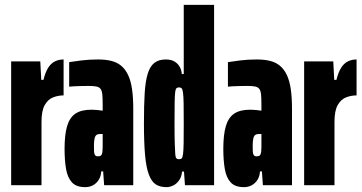

<svg xmlns="http://www.w3.org/2000/svg" viewBox="-20 -763 1491 791"><path d="M26 0V-510H146L150 -434H159Q167 -466 178.5 -484Q190 -502 206 -510Q222 -518 242 -518V-370Q220 -370 199 -362Q178 -354 164.5 -330.5Q151 -307 151 -261V0Z M331 8Q294 8 276 -12Q258 -32 252 -67.5Q246 -103 246 -150Q246 -208 256.5 -243.5Q267 -279 291 -295Q315 -311 356 -311Q363 -311 370 -310.5Q377 -310 383.5 -309.5Q390 -309 395 -308Q400 -307 403 -307V-332Q403 -358 401.5 -373.5Q400 -389 394.5 -396.5Q389 -404 377.5 -406.5Q366 -409 345 -409Q328 -409 312.5 -408.5Q297 -408 285 -407.5Q273 -407 265 -406V-507Q283 -510 315 -514Q347 -518 384 -518Q415 -518 439 -512Q463 -506 480 -491.5Q497 -477 508 -453.5Q519 -430 524 -395.5Q529 -361 529 -314V0H409L405 -57H397Q396 -37 387 -22.5Q378 -8 363.5 0Q349 8 331 8ZM383 -119Q389 -119 393 -120.5Q397 -122 399 -126.5Q401 -131 402 -138Q403 -146 403 -157Q403 -168 403 -184V-211H393Q383 -211 377.5 -207Q372 -203 369.5 -192Q367 -181 367 -160Q367 -148 367.5 -138.5Q368 -129 371.5 -124Q375 -119 383 -119Z M666 8Q639 8 621.5 -3.5Q604 -15 593 -44.5Q582 -74 577.5 -125.5Q573 -177 573 -256Q573 -328 576 -378Q579 -428 588.5 -459Q598 -490 616 -504Q634 -518 663 -518Q685 -518 699 -509.5Q713 -501 720.5 -487.5Q728 -474 729 -458H737V-743H862V0H742L738 -56H730Q728 -34 717.5 -19.5Q707 -5 693 1.5Q679 8 666 8ZM717 -107Q724 -107 728 -110Q732 -113 734 -128Q736 -142 736.5 -172.5Q737 -203 737 -255Q737 -307 736.5 -336.5Q736 -366 734 -381Q732 -396 728 -399.5Q724 -403 717 -403Q711 -403 707 -399.5Q703 -396 701.5 -382Q700 -368 699.5 -338Q699 -308 699 -255Q699 -202 700 -172Q701 -142 702 -128Q703 -114 707 -110.5Q711 -107 717 -107Z M985 8Q948 8 930 -12Q912 -32 906 -67.5Q900 -103 900 -150Q900 -208 910.5 -243.5Q921 -279 945 -295Q969 -311 1010 -311Q1017 -311 1024 -310.5Q1031 -310 1037.5 -309.5Q1044 -309 1049 -308Q1054 -307 1057 -307V-332Q1057 -358 1055.5 -373.5Q1054 -389 1048.5 -396.5Q1043 -404 1031.5 -406.5Q1020 -409 999 -409Q982 -409 966.5 -408.5Q951 -408 939 -407.5Q927 -407 919 -406V-507Q937 -510 969 -514Q1001 -518 1038 -518Q1069 -518 1093 -512Q1117 -506 1134 -491.5Q1151 -477 1162 -453.5Q1173 -430 1178 -395.5Q1183 -361 1183 -314V0H1063L1059 -57H1051Q1050 -37 1041 -22.5Q1032 -8 1017.5 0Q1003 8 985 8ZM1037 -119Q1043 -119 1047 -120.5Q1051 -122 1053 -126.5Q1055 -131 1056 -138Q1057 -146 1057 -157Q1057 -168 1057 -184V-211H1047Q1037 -211 1031.5 -207Q1026 -203 1023.5 -192Q1021 -181 1021 -160Q1021 -148 1021.5 -138.5Q1022 -129 1025.5 -124Q1029 -119 1037 -119Z M1233 0V-510H1353L1357 -434H1366Q1374 -466 1385.5 -484Q1397 -502 1413 -510Q1429 -518 1449 -518V-370Q1427 -370 1406 -362Q1385 -354 1371.5 -330.5Q1358 -307 1358 -261V0Z"/></svg>

Font: Saira UltraCondensed Black
Style: Regular
Weight: 900
Width: 1
Designer: Hector Gatti with collaboration of the Omnibus-Type team
Foundry: Omnibus-Type
Version: Version 1.101